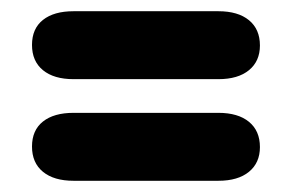

<svg xmlns="http://www.w3.org/2000/svg" viewBox="-20 -472 520 342"><path d="M111 -452Q76 -452 56.5 -436.5Q37 -421 37 -392Q37 -363 56.5 -347Q76 -331 111 -331H369Q404 -331 423.5 -347Q443 -363 443 -391Q443 -420 423.5 -436Q404 -452 369 -452ZM111 -271Q76 -271 56.5 -255.5Q37 -240 37 -211Q37 -182 56.5 -166Q76 -150 111 -150H369Q404 -150 423.5 -166Q443 -182 443 -210Q443 -239 423.5 -255Q404 -271 369 -271Z"/></svg>

Font: Beiruti Black
Style: Regular
Weight: 900
Designer: Arlette Boutros
Foundry: Boutros
Version: Version 1.41